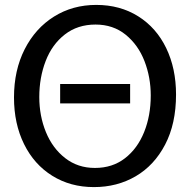

<svg xmlns="http://www.w3.org/2000/svg" viewBox="-20 -722 776 782"><path d="M362 40Q267 40 193 -6Q119 -52 78 -135Q37 -218 37 -325Q37 -436 80.5 -521.5Q124 -607 200 -654.5Q276 -702 372 -702Q469 -702 543 -655.5Q617 -609 657 -526Q697 -443 697 -337Q697 -218 652.5 -133Q608 -48 532.5 -4Q457 40 363 40ZM367 -38Q438 -38 489 -77.5Q540 -117 567 -184Q594 -251 594 -333Q594 -407 568.5 -473Q543 -539 492 -580.5Q441 -622 369 -622Q296 -622 244 -581.5Q192 -541 166 -473.5Q140 -406 140 -327Q140 -250 167 -184Q194 -118 245.5 -78Q297 -38 366 -38ZM225 -380H510V-301H225Z"/></svg>

Font: LINE Seed Sans KR Regular
Style: Regular
Weight: 400
Designer: LINE VX Design & Sandoll Inc & Dalton Maag Ltd
Foundry: Sandoll Inc.
Version: Version 1.000